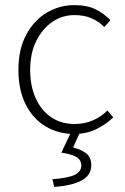

<svg xmlns="http://www.w3.org/2000/svg" viewBox="-20 -512 489 751"><path d="M270 12Q208 12 158.5 -17.5Q109 -47 80.5 -103.5Q52 -160 52 -239Q52 -319 82.5 -376Q113 -433 163 -462.5Q213 -492 271 -492Q321 -492 354 -475.5Q387 -459 412 -433L388 -406Q367 -428 338 -440.5Q309 -453 272 -453Q223 -453 184 -426Q145 -399 121.5 -351Q98 -303 98 -239Q98 -176 119.5 -128Q141 -80 180 -53.5Q219 -27 272 -27Q311 -27 344 -41.5Q377 -56 400 -80L423 -53Q393 -24 355 -6Q317 12 270 12ZM192 219 185 189Q250 184 274 171Q298 158 298 136Q298 114 279.5 102.5Q261 91 220 85L261 -2H296L266 65Q299 73 318 88.5Q337 104 337 134Q337 173 300 193.5Q263 214 192 219Z"/></svg>

Font: Source Sans 3 Light
Style: Regular
Weight: 300
Designer: Paul D. Hunt
Foundry: Adobe
Version: Version 3.052;hotconv 1.1.0;makeotfexe 2.6.0